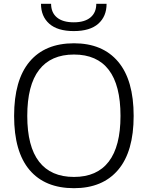

<svg xmlns="http://www.w3.org/2000/svg" viewBox="-20 -977 775 1007"><path d="M612 -369Q612 -530 550.5 -610.5Q489 -691 368 -691Q247 -691 185 -610.5Q123 -530 123 -369Q123 -209 185 -129Q247 -49 368 -49Q489 -49 550.5 -129.5Q612 -210 612 -369ZM368 10Q216 10 135 -85.5Q54 -181 54 -369Q54 -557 135 -653.5Q216 -750 368 -750Q518 -750 599.5 -653.5Q681 -557 681 -369Q681 -182 599.5 -86Q518 10 368 10ZM195 -957H248Q248 -911 278.5 -885.5Q309 -860 367 -860Q424 -860 454.5 -885.5Q485 -911 485 -957H539Q539 -891 495.5 -852.5Q452 -814 367 -814Q282 -814 238.5 -852.5Q195 -891 195 -957Z"/></svg>

Font: EncodeSans
Style: Light
Weight: 300
Designer: Pablo Impallari, Andres Torresi
Foundry: Pablo Impallari, Andres Torresi
Version: Version 1.000; ttfautohint (v1.4.1)